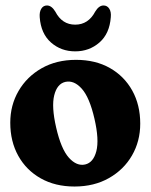

<svg xmlns="http://www.w3.org/2000/svg" viewBox="-20 -672 550 701"><path d="M257.5 -453.5Q328.5 -453.5 381 -423.8Q433.5 -394 462.8 -341.5Q492 -289 492 -220.5Q492 -156.5 462 -104.5Q432 -52.5 377.8 -21.8Q323.5 9 252 9Q181.5 9 128.8 -20.8Q76 -50.5 46.8 -103Q17.5 -155.5 17.5 -224Q17.5 -288 47.8 -340Q78 -392 132 -422.8Q186 -453.5 257.5 -453.5ZM291 -71.5Q321 -78.5 331.8 -120.2Q342.5 -162 325 -238Q307 -316.5 278.5 -348.2Q250 -380 218.5 -373Q188.5 -366 178 -324.2Q167.5 -282.5 185 -206.5Q203 -128 231.5 -96.2Q260 -64.5 291 -71.5ZM254.5 -582Q302.5 -582 327.5 -629.5Q341 -652 358 -652Q371.5 -652 379 -640.2Q386.5 -628.5 384.5 -609Q380 -549 343 -516.8Q306 -484.5 254.5 -484.5Q203 -484.5 166.2 -516.8Q129.5 -549 125 -609Q123.5 -628.5 130.8 -640.2Q138 -652 151.5 -652Q168.5 -652 182 -629.5Q206.5 -582 254.5 -582Z"/></svg>

Font: Fraunces 144pt SuperSoft
Style: Bold
Weight: 700
Version: Version 1.000;[b76b70a41]